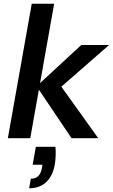

<svg xmlns="http://www.w3.org/2000/svg" viewBox="-20 -740 605 1028"><path d="M363 0 176 -278 415 -499H564L273 -245L282 -313L506 0ZM22 0 150 -720H270L142 0ZM136 268 145 217Q171 217 185.5 202Q200 187 205 157L207 142H155L172 46H277Q279 70 278 94Q277 118 274 138Q263 201 228 234.5Q193 268 136 268Z"/></svg>

Font: DM Sans 20pt SemiBold
Style: Italic
Weight: 600
Italic angle: -10°
Version: Version 4.004;gftools[0.9.30]